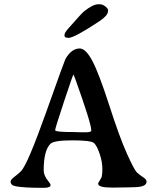

<svg xmlns="http://www.w3.org/2000/svg" viewBox="-20 -895 728 903"><path d="M382.3 -272.9Q409.2 -272.9 409.2 -280.8V-283.2Q409.2 -313.5 335.4 -520Q326.7 -543.9 325 -543.9Q323.2 -543.9 281.2 -417.7Q239.3 -291.5 239.3 -282.7Q239.3 -273.9 325.7 -273.9L361.8 -272.9ZM441.4 -31.2Q441.4 -34.2 446.3 -41.5Q451.2 -48.8 456.3 -58.6Q461.4 -68.4 461.4 -101.1Q461.4 -133.8 448.7 -171.6Q436 -209.5 422.1 -222.2Q408.2 -234.9 320.8 -234.9Q233.4 -234.9 217.3 -218.8Q185.5 -187 185.5 -94.7Q185.5 -68.4 207.5 -42.5Q217.8 -30.3 217.8 -24.9Q217.8 -11.7 187 -11.7H173.8Q95.7 -11.7 55.7 -18.6Q29.8 -22.9 29.8 -41Q29.8 -49.8 47.6 -63.2Q65.4 -76.7 79.1 -90.3Q109.4 -121.1 196.5 -365.7Q283.7 -610.4 287.1 -616.2Q315.4 -667 355 -667Q383.3 -667 414.3 -608.6Q445.3 -550.3 493.7 -400.1Q542 -250 576.4 -173.6Q610.8 -97.2 623 -85Q635.3 -72.8 652.3 -62Q669.4 -51.3 669.4 -41Q669.4 -23.4 642.6 -17.6Q624.5 -13.7 577.1 -13.7L507.8 -12.7Q441.4 -12.7 441.4 -31.2ZM441.9 -875H449.2Q461.9 -875 475.1 -865Q488.3 -855 488.3 -846.7V-844.2L487.8 -841.8Q487.8 -822.3 447.8 -795.4Q329.6 -716.8 301.8 -716.8L298.8 -717.3Q283.2 -717.3 283.2 -728L283.7 -730V-732.4Q283.7 -740.7 299.3 -758.8Q364.7 -833.5 376 -842.3Q418 -875 441.9 -875Z"/></svg>

Font: Averia Serif
Style: Regular
Weight: 500
Version: Version 1.0